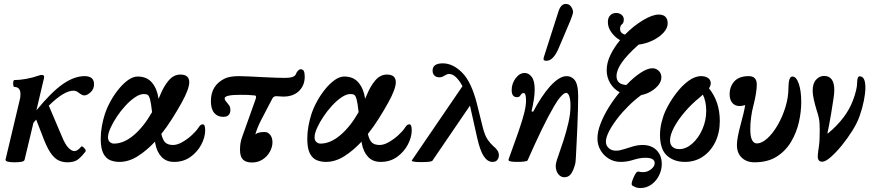

<svg xmlns="http://www.w3.org/2000/svg" viewBox="-20 -812 4427 976"><path d="M54 13Q8 13 8 0L79 -299Q81 -305 82.5 -314Q84 -323 84 -333Q84 -370 53 -370Q49 -370 47.5 -379Q46 -388 47.5 -396.5Q49 -405 53 -405Q79 -405 112.5 -411Q146 -417 174 -427Q182 -430 185.5 -430.5Q189 -431 193 -431Q204 -431 204 -422Q204 -421 204 -417Q204 -413 202 -408L165 -251Q242 -345 300 -385Q358 -425 410 -425Q458 -425 458 -384Q458 -359 440.5 -343Q423 -327 409 -327Q402 -327 395.5 -330.5Q389 -334 382 -339Q369 -351 353 -351Q330 -351 299.5 -333Q269 -315 228 -275L294 -120Q311 -78 327.5 -61Q344 -44 358 -44Q374 -44 392 -66Q395 -70 401.5 -65.5Q408 -61 413 -53.5Q418 -46 414 -41Q395 -16 376.5 -1.5Q358 13 322 13Q302 13 282.5 5.5Q263 -2 244 -25.5Q225 -49 205 -98L164 -204Q157 -196 150 -188L105 0Q103 8 88.5 10.5Q74 13 54 13Z M587 11Q561 11 539.5 2Q518 -7 505 -32.5Q492 -58 492 -107Q492 -139 498 -171.5Q504 -204 513 -232Q524 -265 542.5 -298.5Q561 -332 584.5 -360.5Q608 -389 632.5 -406Q657 -423 680 -423Q727 -423 753 -391.5Q779 -360 786 -310Q790 -319 794 -328Q812 -373 837.5 -403Q863 -433 897 -433Q942 -433 942 -394Q942 -360 904 -291Q880 -248 854 -207Q828 -166 800 -131Q808 -98 821.5 -86.5Q835 -75 860 -75Q881 -75 906.5 -89.5Q932 -104 954.5 -124.5Q977 -145 988 -162Q995 -173 1000 -176.5Q1005 -180 1011 -180Q1023 -180 1023 -150Q1023 -115 1003.5 -77.5Q984 -40 948.5 -14.5Q913 11 865 11Q825 11 801 -14.5Q777 -40 769 -84Q769 -86 768 -92Q725 -46 679.5 -17.5Q634 11 587 11ZM529 -114Q529 -98 538.5 -90Q548 -82 559 -82Q609 -82 659.5 -124.5Q710 -167 753 -242Q748 -287 743 -306Q738 -325 731 -329.5Q724 -334 711 -334Q691 -334 666.5 -317.5Q642 -301 618 -275Q594 -249 574 -219Q554 -189 541.5 -161Q529 -133 529 -114Z M1261 14Q1230 14 1215 -1Q1200 -16 1200 -51Q1200 -68 1202.5 -84Q1205 -100 1211 -116L1278 -304Q1287 -326 1274 -327Q1254 -329 1239.5 -329.5Q1225 -330 1201 -330Q1122 -330 1122 -312Q1122 -306 1126.5 -299.5Q1131 -293 1135 -289Q1141 -282 1146 -274.5Q1151 -267 1151 -253Q1151 -218 1114 -218Q1086 -218 1069 -238Q1052 -258 1052 -298Q1052 -380 1125 -414Q1136 -419 1154 -422Q1172 -425 1196 -425Q1214 -425 1243.5 -423.5Q1273 -422 1313 -420Q1354 -418 1382.5 -417Q1411 -416 1428 -416Q1477 -416 1484 -435Q1488 -446 1495 -453Q1502 -460 1508 -460Q1519 -460 1524 -451.5Q1529 -443 1529 -422Q1529 -378 1500 -349.5Q1471 -321 1420 -321Q1410 -321 1402 -322Q1394 -323 1384 -323Q1371 -323 1365 -312L1344 -272Q1324 -235 1305.5 -198Q1287 -161 1278 -129Q1292 -141 1325 -141Q1342 -141 1353.5 -126.5Q1365 -112 1365 -89Q1365 -64 1351.5 -40Q1338 -16 1314.5 -1Q1291 14 1261 14Z M1637 11Q1611 11 1589.5 2Q1568 -7 1555 -32.5Q1542 -58 1542 -107Q1542 -139 1548 -171.5Q1554 -204 1563 -232Q1574 -265 1592.5 -298.5Q1611 -332 1634.5 -360.5Q1658 -389 1682.5 -406Q1707 -423 1730 -423Q1777 -423 1803 -391.5Q1829 -360 1836 -310Q1840 -319 1844 -328Q1862 -373 1887.5 -403Q1913 -433 1947 -433Q1992 -433 1992 -394Q1992 -360 1954 -291Q1930 -248 1904 -207Q1878 -166 1850 -131Q1858 -98 1871.5 -86.5Q1885 -75 1910 -75Q1931 -75 1956.5 -89.5Q1982 -104 2004.5 -124.5Q2027 -145 2038 -162Q2045 -173 2050 -176.5Q2055 -180 2061 -180Q2073 -180 2073 -150Q2073 -115 2053.5 -77.5Q2034 -40 1998.5 -14.5Q1963 11 1915 11Q1875 11 1851 -14.5Q1827 -40 1819 -84Q1819 -86 1818 -92Q1775 -46 1729.5 -17.5Q1684 11 1637 11ZM1579 -114Q1579 -98 1588.5 -90Q1598 -82 1609 -82Q1659 -82 1709.5 -124.5Q1760 -167 1803 -242Q1798 -287 1793 -306Q1788 -325 1781 -329.5Q1774 -334 1761 -334Q1741 -334 1716.5 -317.5Q1692 -301 1668 -275Q1644 -249 1624 -219Q1604 -189 1591.5 -161Q1579 -133 1579 -114Z M2121 12Q2073 12 2073 4L2331 -374Q2297 -436 2263 -436Q2253 -436 2242 -429Q2236 -425 2229.5 -422Q2223 -419 2213 -419Q2198 -419 2188.5 -428Q2179 -437 2179 -453Q2179 -490 2231 -490Q2282 -490 2329 -443Q2376 -396 2404 -286L2434 -165Q2445 -122 2459.5 -101.5Q2474 -81 2489 -68Q2516 -47 2516 -23Q2516 -9 2508 1Q2500 11 2484 11Q2458 11 2439 -18Q2420 -47 2406 -110L2369 -275L2178 5Q2176 8 2163 10Q2150 12 2121 12Z M2849 89Q2830 89 2817.5 72.5Q2805 56 2805 32Q2805 16 2816 -14Q2830 -53 2844.5 -98Q2859 -143 2869.5 -188.5Q2880 -234 2880 -274Q2880 -305 2874 -322.5Q2868 -340 2858 -340Q2848 -340 2831.5 -322Q2815 -304 2797 -273Q2765 -218 2732 -149.5Q2699 -81 2662 3Q2660 7 2645.5 9Q2631 11 2608 11Q2565 11 2565 1Q2565 0 2565.5 -1.5Q2566 -3 2566 -4L2615 -141Q2637 -205 2645.5 -240.5Q2654 -276 2654 -301Q2654 -339 2642 -339Q2634 -339 2630.5 -334Q2627 -329 2622.5 -323.5Q2618 -318 2608 -318Q2581 -318 2581 -354Q2581 -387 2601 -414Q2621 -441 2647 -441Q2668 -441 2683 -421Q2698 -401 2698 -357Q2698 -332 2693.5 -304.5Q2689 -277 2682 -246L2690 -244Q2710 -282 2731.5 -314.5Q2753 -347 2775 -372Q2823 -425 2860 -425Q2882 -425 2898 -409Q2919 -388 2919 -324Q2919 -298 2918 -257Q2917 -216 2915 -170.5Q2913 -125 2911 -83.5Q2909 -42 2907.5 -13.5Q2906 15 2904 21Q2895 55 2882.5 72Q2870 89 2849 89ZM2758 -503Q2743 -503 2743 -511Q2743 -517 2744 -520L2819 -754Q2831 -792 2856 -792Q2874 -792 2883.5 -777.5Q2893 -763 2893 -751Q2893 -746 2888 -730.5Q2883 -715 2870 -685L2822 -572Q2794 -503 2758 -503Z M3234 144Q3214 144 3194 131Q3190 127 3191 119Q3192 111 3199 94Q3207 75 3213.5 66.5Q3220 58 3230 61Q3235 62 3239.5 62.5Q3244 63 3250 63Q3271 63 3289.5 48.5Q3308 34 3308 17Q3308 -10 3261 -10Q3233 -10 3200 0.5Q3167 11 3135 11Q3102 11 3075.5 -5Q3049 -21 3033 -48Q3017 -75 3017 -108Q3017 -142 3032.5 -182.5Q3048 -223 3073.5 -264.5Q3099 -306 3130 -343Q3100 -359 3082 -389Q3064 -419 3064 -455Q3064 -493 3083 -532.5Q3102 -572 3132 -608Q3109 -620 3089.5 -645.5Q3070 -671 3070 -700Q3070 -721 3081.5 -733.5Q3093 -746 3112 -746Q3128 -746 3139.5 -737Q3151 -728 3151 -712Q3151 -696 3141.5 -688.5Q3132 -681 3132 -665Q3132 -653 3139 -646Q3146 -639 3157 -636Q3201 -681 3249 -709.5Q3297 -738 3328 -738Q3374 -738 3374 -693Q3374 -669 3353 -646Q3332 -623 3298 -606.5Q3264 -590 3226 -585Q3168 -533 3141 -494.5Q3114 -456 3114 -425Q3114 -383 3164 -380Q3200 -418 3235.5 -441.5Q3271 -465 3296 -465Q3315 -465 3328.5 -452Q3342 -439 3342 -419Q3342 -398 3326.5 -379Q3311 -360 3287.5 -346.5Q3264 -333 3240 -329Q3207 -305 3175 -273.5Q3143 -242 3117 -208Q3091 -174 3075.5 -143.5Q3060 -113 3060 -92Q3060 -72 3074.5 -59Q3089 -46 3111 -46Q3129 -46 3151.5 -53.5Q3174 -61 3198.5 -68Q3223 -75 3247 -75Q3291 -75 3317.5 -48.5Q3344 -22 3344 22Q3344 51 3330.5 79Q3317 107 3292 125.5Q3267 144 3234 144Z M3462 11Q3406 11 3370.5 -21Q3335 -53 3335 -126Q3335 -158 3343 -190.5Q3351 -223 3364 -251Q3385 -295 3415 -335Q3445 -375 3478.5 -400Q3512 -425 3544 -425Q3564 -425 3578.5 -416Q3593 -407 3593 -388Q3593 -377 3584 -363Q3639 -295 3639 -197Q3639 -137 3616 -90Q3593 -43 3553 -16Q3513 11 3462 11ZM3386 -98Q3386 -77 3398.5 -65.5Q3411 -54 3433 -54Q3467 -54 3498.5 -81.5Q3530 -109 3550 -154Q3570 -199 3570 -249Q3570 -295 3553 -331Q3546 -324 3536 -316Q3495 -283 3460.5 -242.5Q3426 -202 3406 -164Q3386 -126 3386 -98Z M3815 13Q3775 13 3750.5 -10.5Q3726 -34 3726 -75Q3726 -110 3746 -183Q3753 -209 3759 -233.5Q3765 -258 3768 -278Q3753 -273 3740 -273Q3716 -273 3702.5 -289Q3689 -305 3689 -333Q3689 -372 3713 -398.5Q3737 -425 3786 -425Q3827 -425 3827 -382Q3827 -363 3822.5 -335Q3818 -307 3810 -276Q3802 -247 3798 -215Q3794 -183 3794 -157Q3794 -117 3803 -100Q3812 -83 3827 -83Q3852 -83 3880 -108Q3908 -133 3932.5 -175Q3957 -217 3972.5 -267Q3988 -317 3988 -367Q3988 -393 3993 -408Q3998 -423 4008 -423Q4028 -423 4040.5 -386.5Q4053 -350 4053 -293Q4053 -244 4041 -191Q4029 -138 4001.5 -91.5Q3974 -45 3928.5 -16Q3883 13 3815 13Z M4160 10Q4137 10 4137 -16Q4137 -26 4139 -41.5Q4141 -57 4143 -70Q4145 -83 4146 -104Q4147 -125 4147 -150Q4147 -191 4142.5 -212Q4138 -233 4133 -246Q4123 -279 4117 -305.5Q4111 -332 4111 -351Q4111 -388 4128.5 -407Q4146 -426 4169 -426Q4221 -426 4221 -354Q4221 -337 4217 -311Q4213 -285 4205 -235Q4199 -201 4194 -173.5Q4189 -146 4186 -135L4189 -134Q4282 -211 4316 -302Q4337 -359 4337 -390Q4337 -424 4350 -424Q4379 -424 4379 -367Q4379 -339 4371.5 -301Q4364 -263 4350 -223Q4338 -188 4313 -148Q4288 -108 4258.5 -72Q4229 -36 4202.5 -13Q4176 10 4160 10Z"/></svg>

Font: Junicode
Style: Bold Italic
Weight: 700
Italic angle: -11°
Designer: Peter S. Baker
Version: Version 2.100; ttfautohint (v1.8.4)